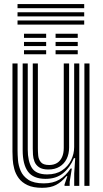

<svg xmlns="http://www.w3.org/2000/svg" viewBox="-20 -911 504 941"><path d="M186.6 9.5Q142.5 9.5 114.7 -3.7Q86.9 -16.9 71.6 -37.9Q56.3 -58.9 49.9 -83.2Q43.5 -107.4 42.3 -130Q41.1 -152.6 41.1 -168.4V-600H66.1V-173.3Q66.1 -154.4 68.1 -127.3Q70.1 -100.2 81.3 -73.8Q92.5 -47.5 119 -29.9Q145.6 -12.3 194.7 -12.3Q239.9 -12.3 270.9 -30.7Q301.9 -49 325.9 -84.9H332L321.4 -19.3V0H296.4L296.2 -6.5L310.1 -47.3H305.4Q281.7 -18.8 254.7 -4.7Q227.8 9.5 186.6 9.5ZM393.6 0V-600H418.6V0ZM217.3 -80.3Q187.4 -80.3 171.5 -91.3Q155.5 -102.2 149.1 -118.7Q142.6 -135.2 141.6 -152.6Q140.6 -170 140.6 -182.9V-600H165.6V-184.4Q165.6 -168.4 167.2 -149.1Q168.9 -129.9 180.4 -116.1Q191.9 -102.3 221.1 -102.3Q243.6 -102.3 259.6 -112.2Q275.5 -122.1 284 -140.9Q292.5 -159.7 292.5 -186V-600H318.7V-188.6Q318.7 -156.5 306.6 -132.1Q294.4 -107.7 271.7 -94Q249.1 -80.3 217.3 -80.3ZM201.9 -34.4Q143.1 -34.9 117.1 -69.9Q91.1 -105 91.1 -174.9V-600H116V-178.1Q116 -121.2 136 -88.7Q156.1 -56.2 211.3 -56.2Q254.2 -56.2 283.6 -75.5Q313 -94.8 328.3 -125.7Q343.5 -156.5 343.5 -190.8V-600H368.6V0H343.7V-60L348.5 -136.1H342.4Q322.6 -88.9 288.4 -61.5Q254.2 -34 201.9 -34.4ZM252.4 -725.5V-745.6H361V-725.5ZM97.6 -645V-665.1H206.2V-645ZM97.6 -685.2V-705.4H206.2V-685.2ZM97.6 -725.5V-745.6H206.2V-725.5ZM252.4 -645V-665.1H361V-645ZM252.4 -685.2V-705.4H361V-685.2ZM65.9 -870.9V-891H392.7V-870.9ZM65.9 -790.4V-810.6H392.7V-790.4ZM65.9 -830.7V-850.8H392.7V-830.7Z"/></svg>

Font: Big Shoulders Inline Thin
Style: Regular
Weight: 100
Designer: Patric King
Foundry: XO Type Co
Version: Version 2.002